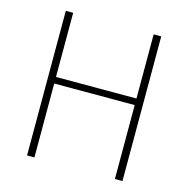

<svg xmlns="http://www.w3.org/2000/svg" viewBox="-107 -828 911 931"><g transform="rotate(15 349.0 -363.0)"><path d="M110 0V-726H147V-404H551V-726H589V0H551V-371H147V0Z"/></g></svg>

Font: Noto Sans SC Thin
Style: Regular
Weight: 100
Designer: Ryoko NISHIZUKA 西塚涼子 (kana, bopomofo & ideographs); Paul D. Hunt (Latin, Greek & Cyrillic); Sandoll Communications 산돌커뮤니
Foundry: Adobe
Version: Version 2.004-H2;hotconv 1.0.118;makeotfexe 2.5.65603